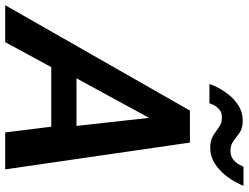

<svg xmlns="http://www.w3.org/2000/svg" viewBox="-182 -827 956 738"><g transform="rotate(90 296.0 -458.0)"><path d="M352 -710H475L578 0H436L414 -177H185L89 0H-53ZM411 -274 380 -553 228 -274ZM495 -788Q466 -788 448 -799.5Q430 -811 415 -822Q400 -833 379 -833Q358 -833 346 -821.5Q334 -810 329 -798Q324 -786 324 -785H250Q252 -794 262.5 -815Q273 -836 290.5 -858.5Q308 -881 333.5 -897Q359 -913 391 -913Q420 -913 437 -901Q454 -889 469 -877.5Q484 -866 506 -866Q529 -866 542 -878Q555 -890 561 -902Q567 -914 568 -916H641Q639 -909 628.5 -888.5Q618 -868 599.5 -845Q581 -822 554.5 -805Q528 -788 495 -788Z"/></g></svg>

Font: Raleway
Style: Bold Italic
Weight: 700
Italic angle: -12°
Designer: Matt McInerney, Pablo Impallari, Rodrigo Fuenzalida
Foundry: Matt McInerney, Pablo Impallari, Rodrigo Fuenzalida
Version: Version 4.101;RELEASE